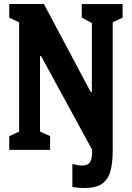

<svg xmlns="http://www.w3.org/2000/svg" viewBox="-20 -750 660 961"><path d="M26.3 -68.5 108.6 -106.6 75.8 -50.4V-679.6L108.6 -623.4L26.3 -661.5V-730H199.7L434.1 -289.3H439.8V-679.3L462.2 -623.2L389.2 -661.7V-729.8H593.7V-661.7L511.4 -623.2L544.2 -679.8V0L457 28.6L185.9 -469.2H180.2V-50.8L147.2 -106.6L230.8 -68.5V0H26.3ZM342.2 185.8V70.6Q369.9 78.6 389.2 78.6Q409.2 78.6 420.4 71.8Q431.5 65.1 436.5 48.1Q441.4 31.2 441.5 0H544.2Q544.2 71.4 530.9 112.5Q517.7 153.7 486.8 172.4Q456 191.2 401.8 191.2Q373.4 191.2 342.2 185.8Z"/></svg>

Font: Monaspace Xenon Var
Style: Regular
Weight: 400
Designer: Riley Cran and the Lettermatic Team
Version: Version 1.000 (Monaspace Xenon Var)